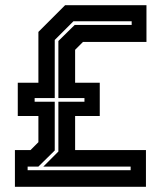

<svg xmlns="http://www.w3.org/2000/svg" viewBox="-20 -720 642 740"><path d="M37.5 0V-141.5H97.5L128 -172V-273H48.5V-401H128V-597L231 -700H544.5V-558.5H300L269.5 -528V-401H364.5V-273H269.5V-141.5H542.5V0ZM86.5 -64H483.5V-78H147L205 -136V-328H305.5V-342H205V-562L268 -624H487.5V-638H263L191 -566V-342H113.5V-328H191V-140L128 -78H86.5Z"/></svg>

Font: Tourney
Style: Bold
Weight: 700
Designer: Tyler Finck
Foundry: Etcetera Type Co
Version: Version 1.015